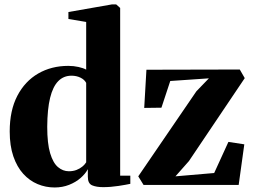

<svg xmlns="http://www.w3.org/2000/svg" viewBox="-20 -838 1146 870"><path d="M227.5 11.5Q187 11.5 150.5 -3.8Q114 -19 85.5 -50.2Q57 -81.5 40.5 -129.5Q24 -177.5 24 -242.5Q24 -337.5 58.5 -403.8Q93 -470 153 -504.8Q213 -539.5 289.5 -539.5Q314 -539.5 336 -534.5Q358 -529.5 370.5 -522.5V-738.5L290 -752V-783.5L487 -818H506.5L524.5 -802V-42H570.5V-5Q552.5 -1 517 4.5Q481.5 10 447 10Q417 10 397.5 1.8Q378 -6.5 378 -37V-71.5Q367 -50.5 345.2 -31.5Q323.5 -12.5 293.2 -0.5Q263 11.5 227.5 11.5ZM292 -62Q311.5 -62 326.8 -68Q342 -74 353.2 -83.2Q364.5 -92.5 370.5 -102.5V-462.5Q362.5 -477.5 344.5 -486.2Q326.5 -495 304 -495Q268 -495 243.8 -470.2Q219.5 -445.5 207 -394.5Q194.5 -343.5 194 -263.5Q194 -188 207.2 -143.8Q220.5 -99.5 242.8 -80.8Q265 -62 292 -62ZM926.5 -483 751.5 -471 711.5 -350 633.5 -349 643.5 -522 1066.5 -523 1089 -484 836 -108 775 -39 950.5 -54 1015 -195 1087 -184 1061.5 0H630.5L606.5 -39L870 -424.5Z"/></svg>

Font: Merriweather 96pt ExtraBold
Style: Regular
Weight: 800
Version: Version 2.100